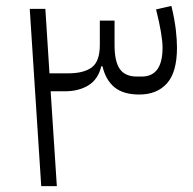

<svg xmlns="http://www.w3.org/2000/svg" viewBox="-20 -632 657 652"><path d="M148 -383H212Q265 -383 292 -403.5Q319 -424 319 -479V-562H369V-479Q369 -423 387 -397.5Q405 -372 445 -372H461Q532 -372 532 -470Q532 -512 510 -600L562 -612Q573 -566 577 -531.5Q581 -497 581 -470Q581 -387 547 -349Q513 -311 453 -311Q399 -311 369 -335.5Q339 -360 328 -407H324Q313 -362 280 -342Q247 -322 200 -322H152L173 0H120L81 -602H134Z"/></svg>

Font: IBM Plex Sans Arabic Light
Style: Regular
Weight: 300
Designer: Mike Abbink, Paul van der Laan, Pieter van Rosmalen, Wael Morcos, Khajak Apelian
Foundry: Bold Monday
Version: Version 1.2